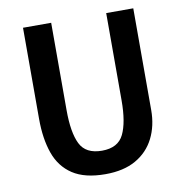

<svg xmlns="http://www.w3.org/2000/svg" viewBox="-80 -772 828 866"><g transform="rotate(-10 334.0 -338.5)"><path d="M587 -230V-696H463V-296Q463 -196 437 -142Q411 -88 337 -88Q263 -88 237 -140.5Q211 -193 211 -296V-696H82V-278Q82 -188 105.5 -121Q129 -54 184.5 -17.5Q240 19 334 19Q418 19 474 -13Q530 -45 558.5 -101.5Q587 -158 587 -230Z"/></g></svg>

Font: Repo DemiBold
Style: Regular
Weight: 600
Designer: Stefan Peev
Foundry: Context Ltd
Version: Version 1.502